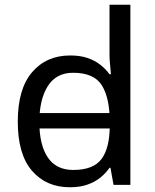

<svg xmlns="http://www.w3.org/2000/svg" viewBox="-20 -780 655 810"><path d="M104 -238V-303H480V-238ZM275 10Q175 10 115 -59.5Q55 -129 55 -267Q55 -405 115.5 -475.5Q176 -546 276 -546Q318 -546 349 -535.5Q380 -525 403 -507Q426 -489 442 -467H448Q447 -480 444.5 -505.5Q442 -531 442 -546V-760H530V0H459L446 -72H442Q426 -49 403 -30.5Q380 -12 348.5 -1Q317 10 275 10ZM289 -63Q374 -63 408.5 -109.5Q443 -156 443 -250V-266Q443 -366 410 -419.5Q377 -473 288 -473Q217 -473 181.5 -416.5Q146 -360 146 -265Q146 -169 181.5 -116Q217 -63 289 -63Z"/></svg>

Font: lguzrati05
Style: Book
Weight: 400
Designer: Jelle Bosma - Monotype Design Team, Universal Thirst
Foundry: Monotype Imaging Inc.
Version: Version 2.106